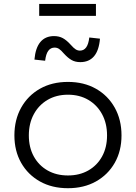

<svg xmlns="http://www.w3.org/2000/svg" viewBox="-20 -967 705 996"><path d="M332.5 9.3Q249.7 9.3 187.2 -25.7Q124.7 -60.8 89.7 -122.4Q54.7 -184.1 54.7 -264.6Q54.7 -345.7 89.7 -408.4Q124.7 -471.1 187.1 -506.6Q249.6 -542.1 332.4 -542.1Q415.3 -542.1 477.8 -506.6Q540.3 -471.1 575.3 -408.4Q610.3 -345.7 610.3 -264.6Q610.3 -184.1 575.3 -122.4Q540.3 -60.8 477.8 -25.7Q415.3 9.3 332.5 9.3ZM332.5 -56.8Q392.5 -56.8 438.2 -82.8Q483.9 -108.8 509.6 -155.5Q535.3 -202.3 535.3 -264.6Q535.3 -326.9 509.6 -374.5Q483.9 -422.1 438.2 -448.9Q392.5 -475.7 332.5 -475.7Q272.5 -475.7 226.8 -448.9Q181.1 -422.1 155.4 -374.5Q129.6 -326.9 129.6 -264.6Q129.6 -202.3 155.4 -155.5Q181.1 -108.8 226.8 -82.8Q272.5 -56.8 332.5 -56.8ZM443.2 -772.5 498.6 -766.4Q493.5 -705.1 467.6 -674.9Q441.6 -644.7 396.7 -644.7Q370.7 -644.7 351.6 -655.4Q332.5 -666.1 311.9 -688.7Q296.8 -706.4 286.5 -713.2Q276.1 -720.1 263.4 -720.1Q242.8 -720.1 230.6 -703.6Q218.3 -687.2 214.1 -651.9L158.6 -657.9Q164 -718.9 189.7 -749.4Q215.5 -779.8 260.4 -779.8Q286.3 -779.8 306 -769.1Q325.6 -758.4 346.7 -735Q362.4 -717.2 372.8 -710.8Q383.2 -704.4 394.6 -704.4Q414.8 -704.4 427 -721.1Q439.1 -737.7 443.2 -772.5ZM477.7 -946.5V-884.6H183.3V-946.5Z"/></svg>

Font: Hepta Slab ExtraLight
Style: Regular
Weight: 200
Designer: Michael LaGattuta
Foundry: Michael LaGattuta
Version: Version 1.100